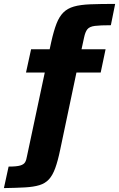

<svg xmlns="http://www.w3.org/2000/svg" viewBox="-79 -762 609 982"><path d="M-59 200 -35 90Q6 90 24.5 84.5Q43 79 49.5 67.5Q56 56 59 37L150 -391H54L80 -510H175L183 -547Q196 -605 210 -641Q224 -677 245 -698Q266 -719 299 -728.5Q332 -738 383.5 -740Q435 -742 510 -742L488 -633Q433 -633 406 -629.5Q379 -626 368 -612.5Q357 -599 351 -570L338 -510H461L436 -391H312L229 3Q217 61 203.5 98Q190 135 171 155.5Q152 176 122.5 185Q93 194 48.5 196.5Q4 199 -59 200Z"/></svg>

Font: Saira Thin
Style: Bold Italic
Weight: 700
Italic angle: -12°
Version: Version 1.101